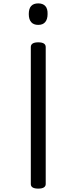

<svg xmlns="http://www.w3.org/2000/svg" viewBox="-20 -535 452 1134"><path d="M206 -285Q250 -285 250 -257V552Q250 565 239 572Q228 579 206 579Q162 579 162 552V-257Q162 -271 173 -278Q184 -285 206 -285ZM206 -515Q233 -515 247.5 -499.5Q262 -484 261 -452Q261 -421 247 -404.5Q233 -388 206 -388Q178 -388 164 -404.5Q150 -421 150 -452Q150 -484 164 -499.5Q178 -515 206 -515Z"/></svg>

Font: Playwrite AR
Style: Regular
Weight: 400
Designer: Veronika Burian, José Scaglione
Foundry: TypeTogether
Version: Version 1.002